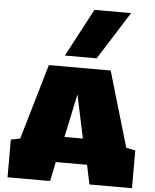

<svg xmlns="http://www.w3.org/2000/svg" viewBox="-69 -1190 1007 1248"><g transform="rotate(5 434.0 -566.5)"><path d="M537.6 -820.8H330.1L495.6 -1133.3H734.9ZM562 0 535.6 -126H331.5L305.7 0H27.8V-246.1L87.9 -258.3L231.9 -750H635.3L779.8 -258.3L839.8 -246.1V0ZM373.5 -293.5H493.7L433.6 -576.2Z"/></g></svg>

Font: Holtwood One SC
Style: Regular
Weight: 400
Version: Version 1.000